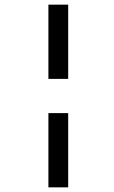

<svg xmlns="http://www.w3.org/2000/svg" viewBox="-20 -718 488 825"><path d="M188 87H273V-232H188ZM188 -379H273V-698H188Z"/></svg>

Font: KpRoman
Style: SemiboldItalic
Weight: 600
Italic angle: -11°
Version: Version 0.66